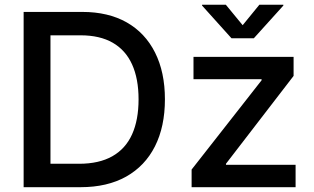

<svg xmlns="http://www.w3.org/2000/svg" viewBox="-20 -777 1305 797"><path d="M314.5 0H134.8V-97.2H308.1Q391.1 -97.2 446 -128.2Q501 -159.2 528.1 -219Q555.2 -278.8 555.2 -364.7Q555.2 -450.2 528.3 -509.5Q501.5 -568.8 448 -599.6Q394.5 -630.4 314.5 -630.4H130.9V-727.5H321.8Q429.2 -727.5 505.9 -684.1Q582.5 -640.6 623.5 -559.1Q664.6 -477.5 664.6 -364.7Q664.6 -251.5 623.3 -169.7Q582 -87.9 503.7 -43.9Q425.3 0 314.5 0ZM189.5 -727.5V0H78.1V-727.5ZM775.4 0V-73.2L1065.9 -443.8V-448.2H783.2V-541H1198.7V-461.9L918 -97.2V-92.8H1207V0ZM917.5 -757.3 987.3 -672.4 1056.6 -757.3H1156.2V-753.9L1033.7 -618.2H940.9L818.8 -753.9V-757.3Z"/></svg>

Font: Inter 17pt Medium
Style: Regular
Weight: 500
Version: Version 4.001;git-66647c0bb